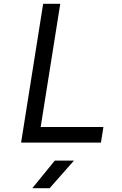

<svg xmlns="http://www.w3.org/2000/svg" viewBox="-20 -750 640 1010"><path d="M91 0 207 -730H297L194 -82H524L511 0ZM150 240 268 95H369L241 240Z"/></svg>

Font: NKDuy Mono
Style: Italic
Weight: 400
Italic angle: -9°
Monospace: yes
Designer: NKDuy
Foundry: NKDuy
Version: Version 2.251; ttfautohint (v1.8.4.7-5d5b)